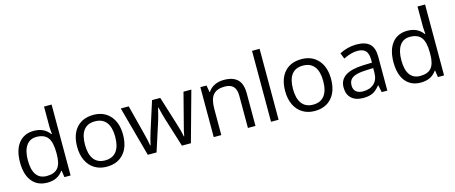

<svg xmlns="http://www.w3.org/2000/svg" viewBox="-46 -1368 4705 1987"><g transform="rotate(-15 2307.0 -375.0)"><path d="M450.2 -71.8H445.8Q389.6 9.8 277.8 9.8Q172.9 9.8 114.5 -62Q56.2 -133.8 56.2 -266.1Q56.2 -398.4 114.7 -471.7Q173.3 -544.9 277.8 -544.9Q386.7 -544.9 444.8 -465.8H451.2L447.8 -504.4L445.8 -542V-759.8H526.9V0H460.9ZM288.1 -58.1Q371.1 -58.1 408.4 -103.3Q445.8 -148.4 445.8 -249V-266.1Q445.8 -379.9 408 -428.5Q370.1 -477.1 287.1 -477.1Q215.8 -477.1 178 -421.6Q140.1 -366.2 140.1 -265.1Q140.1 -162.6 177.7 -110.4Q215.3 -58.1 288.1 -58.1Z M1160.6 -268.1Q1160.6 -137.2 1094.7 -63.7Q1028.8 9.8 912.6 9.8Q840.8 9.8 785.2 -23.9Q729.5 -57.6 699.2 -120.6Q668.9 -183.6 668.9 -268.1Q668.9 -398.9 734.4 -471.9Q799.8 -544.9 916 -544.9Q1028.3 -544.9 1094.5 -470.2Q1160.6 -395.5 1160.6 -268.1ZM752.9 -268.1Q752.9 -165.5 793.9 -111.8Q835 -58.1 914.6 -58.1Q994.1 -58.1 1035.4 -111.6Q1076.7 -165 1076.7 -268.1Q1076.7 -370.1 1035.4 -423.1Q994.1 -476.1 913.6 -476.1Q834 -476.1 793.5 -423.8Q752.9 -371.6 752.9 -268.1Z M1719.7 0 1621.6 -314Q1612.3 -342.8 1586.9 -444.8H1583Q1563.5 -359.4 1548.8 -313L1447.8 0H1354L1208 -535.2H1293Q1344.7 -333.5 1371.8 -228Q1398.9 -122.6 1402.8 -85.9H1406.7Q1412.1 -113.8 1424.1 -158Q1436 -202.1 1444.8 -228L1543 -535.2H1630.9L1726.6 -228Q1753.9 -144 1763.7 -86.9H1767.6Q1769.5 -104.5 1778.1 -141.1Q1786.6 -177.7 1879.9 -535.2H1963.9L1815.9 0Z M2426.8 0V-346.2Q2426.8 -411.6 2397 -443.8Q2367.2 -476.1 2303.7 -476.1Q2219.7 -476.1 2180.7 -430.7Q2141.6 -385.3 2141.6 -280.8V0H2060.5V-535.2H2126.5L2139.6 -461.9H2143.6Q2168.5 -501.5 2213.4 -523.2Q2258.3 -544.9 2313.5 -544.9Q2410.2 -544.9 2459 -498.3Q2507.8 -451.7 2507.8 -349.1V0Z M2755.4 0H2674.3V-759.8H2755.4Z M3389.2 -268.1Q3389.2 -137.2 3323.2 -63.7Q3257.3 9.8 3141.1 9.8Q3069.3 9.8 3013.7 -23.9Q2958 -57.6 2927.7 -120.6Q2897.5 -183.6 2897.5 -268.1Q2897.5 -398.9 2962.9 -471.9Q3028.3 -544.9 3144.5 -544.9Q3256.8 -544.9 3323 -470.2Q3389.2 -395.5 3389.2 -268.1ZM2981.4 -268.1Q2981.4 -165.5 3022.5 -111.8Q3063.5 -58.1 3143.1 -58.1Q3222.7 -58.1 3263.9 -111.6Q3305.2 -165 3305.2 -268.1Q3305.2 -370.1 3263.9 -423.1Q3222.7 -476.1 3142.1 -476.1Q3062.5 -476.1 3022 -423.8Q2981.4 -371.6 2981.4 -268.1Z M3860.4 0 3844.2 -76.2H3840.3Q3800.3 -25.9 3760.5 -8.1Q3720.7 9.8 3661.1 9.8Q3581.5 9.8 3536.4 -31.2Q3491.2 -72.3 3491.2 -147.9Q3491.2 -310.1 3750.5 -317.9L3841.3 -320.8V-354Q3841.3 -417 3814.2 -447Q3787.1 -477.1 3727.5 -477.1Q3660.6 -477.1 3576.2 -436L3551.3 -498Q3590.8 -519.5 3637.9 -531.7Q3685.1 -543.9 3732.4 -543.9Q3828.1 -543.9 3874.3 -501.5Q3920.4 -459 3920.4 -365.2V0ZM3677.2 -57.1Q3752.9 -57.1 3796.1 -98.6Q3839.4 -140.1 3839.4 -214.8V-263.2L3758.3 -259.8Q3661.6 -256.3 3618.9 -229.7Q3576.2 -203.1 3576.2 -147Q3576.2 -103 3602.8 -80.1Q3629.4 -57.1 3677.2 -57.1Z M4451.7 -71.8H4447.3Q4391.1 9.8 4279.3 9.8Q4174.3 9.8 4116 -62Q4057.6 -133.8 4057.6 -266.1Q4057.6 -398.4 4116.2 -471.7Q4174.8 -544.9 4279.3 -544.9Q4388.2 -544.9 4446.3 -465.8H4452.6L4449.2 -504.4L4447.3 -542V-759.8H4528.3V0H4462.4ZM4289.6 -58.1Q4372.6 -58.1 4409.9 -103.3Q4447.3 -148.4 4447.3 -249V-266.1Q4447.3 -379.9 4409.4 -428.5Q4371.6 -477.1 4288.6 -477.1Q4217.3 -477.1 4179.4 -421.6Q4141.6 -366.2 4141.6 -265.1Q4141.6 -162.6 4179.2 -110.4Q4216.8 -58.1 4289.6 -58.1Z"/></g></svg>

Font: f0_46866 
Style: Regular
Weight: 400
Foundry: Ascender Corporation
Version: Version 1.10